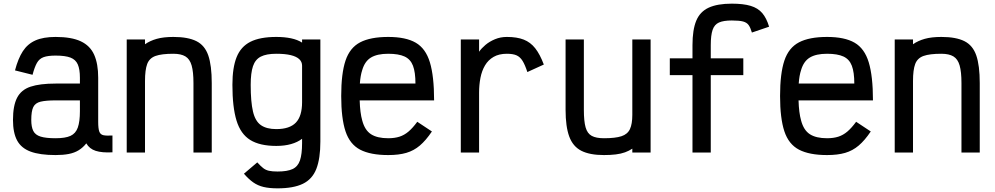

<svg xmlns="http://www.w3.org/2000/svg" viewBox="-20 -834 5440 1050"><path d="M284 14Q198 14 147 -5Q96 -24 73.5 -66Q51 -108 51 -178Q51 -256 73.5 -299.5Q96 -343 147 -360Q198 -377 284 -377H417V-409Q417 -455 405.5 -481.5Q394 -508 365.5 -519Q337 -530 284 -530Q242 -530 218.5 -521.5Q195 -513 182 -490Q169 -467 158 -425L62 -449Q79 -514 105 -554Q131 -594 174 -613Q217 -632 284 -632Q371 -632 422 -608Q473 -584 495 -534.5Q517 -485 517 -409V-168Q517 -131 523 -114.5Q529 -98 546 -94.5Q563 -91 595 -93V-1Q538 2 503.5 -9Q469 -20 452 -50Q434 -27 410.5 -12.5Q387 2 356 8Q325 14 284 14ZM284 -78Q337 -78 365.5 -91Q394 -104 405.5 -136.5Q417 -169 417 -226V-285H284Q231 -285 202 -278Q173 -271 162 -248.5Q151 -226 151 -178Q151 -140 162 -118Q173 -96 202 -87Q231 -78 284 -78Z M673 0V-618H773V-592Q800 -611 837 -621.5Q874 -632 928 -632Q1008 -632 1054 -609Q1100 -586 1119 -531Q1138 -476 1138 -380V0H1038V-380Q1038 -441 1028 -476Q1018 -511 994 -525.5Q970 -540 928 -540Q864 -540 830.5 -528Q797 -516 785 -484Q773 -452 773 -391V0Z M1498 196Q1453 196 1421.5 188.5Q1390 181 1365 163.5Q1340 146 1314 116L1387 54Q1405 74 1419 85Q1433 96 1451 100Q1469 104 1498 104Q1551 104 1580 90.5Q1609 77 1620.5 43Q1632 9 1632 -51V-75Q1607 -56 1571.5 -46Q1536 -36 1491 -36Q1401 -36 1348.5 -68.5Q1296 -101 1273.5 -174.5Q1251 -248 1251 -370Q1251 -464 1274 -521.5Q1297 -579 1349.5 -605.5Q1402 -632 1491 -632Q1536 -632 1571.5 -624.5Q1607 -617 1632 -601V-618H1732V-60Q1732 33 1710 89.5Q1688 146 1636.5 171Q1585 196 1498 196ZM1491 -128Q1564 -128 1598 -163.5Q1632 -199 1632 -275V-475Q1632 -496 1616.5 -510.5Q1601 -525 1570 -532.5Q1539 -540 1491 -540Q1437 -540 1406.5 -524.5Q1376 -509 1363.5 -472Q1351 -435 1351 -370Q1351 -277 1363.5 -224Q1376 -171 1407 -149.5Q1438 -128 1491 -128Z M2103 14Q2006 14 1949.5 -15.5Q1893 -45 1869.5 -116Q1846 -187 1846 -309Q1846 -432 1869.5 -502.5Q1893 -573 1949.5 -602.5Q2006 -632 2103 -632Q2199 -632 2253.5 -600.5Q2308 -569 2331 -493Q2354 -417 2354 -285H1947Q1949 -217 1961 -175Q1975 -122 2009 -100Q2043 -78 2103 -78Q2138 -78 2164.5 -86.5Q2191 -95 2214 -114.5Q2237 -134 2262 -168L2342 -115Q2309 -66 2276 -38Q2243 -10 2202 2Q2161 14 2103 14ZM1948 -377H2252Q2252 -439 2238.5 -474.5Q2225 -510 2192.5 -525Q2160 -540 2103 -540Q2043 -540 2009 -519.5Q1975 -499 1961 -451Q1951 -421 1948 -377Z M2500 0V-618H2600V-551Q2613 -570 2635 -588.5Q2657 -607 2687 -619.5Q2717 -632 2752 -632Q2807 -632 2844 -617.5Q2881 -603 2907 -570Q2933 -537 2954 -481L2864 -440Q2851 -480 2837.5 -501.5Q2824 -523 2804.5 -531.5Q2785 -540 2752 -540Q2709 -540 2679.5 -523Q2650 -506 2632.5 -476.5Q2615 -447 2607.5 -408.5Q2600 -370 2600 -327V0Z M3283 14Q3205 14 3159 -9.5Q3113 -33 3093 -87.5Q3073 -142 3073 -233V-618H3173V-233Q3173 -171 3182.5 -137.5Q3192 -104 3216 -91Q3240 -78 3283 -78Q3345 -78 3378.5 -89Q3412 -100 3425 -128Q3438 -156 3438 -206V-618H3538V0H3438V-21Q3420 -9 3398 -1Q3376 7 3347.5 10.5Q3319 14 3283 14Z M3767 0V-423H3643V-515H3767V-587Q3767 -671 3787.5 -720.5Q3808 -770 3855.5 -792Q3903 -814 3982 -814Q4045 -814 4085 -802Q4125 -790 4148.5 -762.5Q4172 -735 4186 -688L4092 -656Q4084 -683 4074 -697Q4064 -711 4043.5 -716.5Q4023 -722 3982 -722Q3937 -722 3912 -711Q3887 -700 3877 -670.5Q3867 -641 3867 -587V-515H4045V-423H3867V0Z M4503 14Q4406 14 4349.5 -15.5Q4293 -45 4269.5 -116Q4246 -187 4246 -309Q4246 -432 4269.5 -502.5Q4293 -573 4349.5 -602.5Q4406 -632 4503 -632Q4599 -632 4653.5 -600.5Q4708 -569 4731 -493Q4754 -417 4754 -285H4347Q4349 -217 4361 -175Q4375 -122 4409 -100Q4443 -78 4503 -78Q4538 -78 4564.5 -86.5Q4591 -95 4614 -114.5Q4637 -134 4662 -168L4742 -115Q4709 -66 4676 -38Q4643 -10 4602 2Q4561 14 4503 14ZM4348 -377H4652Q4652 -439 4638.5 -474.5Q4625 -510 4592.5 -525Q4560 -540 4503 -540Q4443 -540 4409 -519.5Q4375 -499 4361 -451Q4351 -421 4348 -377Z M4873 0V-618H4973V-592Q5000 -611 5037 -621.5Q5074 -632 5128 -632Q5208 -632 5254 -609Q5300 -586 5319 -531Q5338 -476 5338 -380V0H5238V-380Q5238 -441 5228 -476Q5218 -511 5194 -525.5Q5170 -540 5128 -540Q5064 -540 5030.5 -528Q4997 -516 4985 -484Q4973 -452 4973 -391V0Z"/></svg>

Font: Victor Mono Thin
Style: Bold
Weight: 700
Monospace: yes
Version: Version 1.561;gftools[0.9.30]